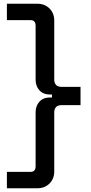

<svg xmlns="http://www.w3.org/2000/svg" viewBox="-20 -770 489 1030"><path d="M17 240V152H144Q171 152 171 122V-167Q171 -202 191.5 -224.5Q212 -247 247 -247H259V-263H247Q212 -263 191.5 -285.5Q171 -308 171 -343V-632Q171 -662 144 -662H17V-750H180Q220 -750 245.5 -724.5Q271 -699 271 -660V-344Q271 -304 311 -304H412V-206H311Q271 -206 271 -166V150Q271 189 245.5 214.5Q220 240 180 240Z"/></svg>

Font: Space Grotesk Medium
Style: Regular
Weight: 500
Designer: Florian Karsten
Foundry: Florian Karsten
Version: Version 2.000